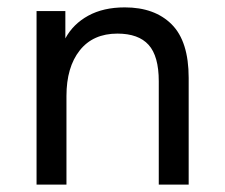

<svg xmlns="http://www.w3.org/2000/svg" viewBox="-20 -500 610 520"><path d="M79 0V-470H157V-396Q178 -435 219 -457.5Q260 -480 318 -480Q399 -480 445 -434Q491 -388 491 -289V0H410V-280Q410 -348 382.5 -378.5Q355 -409 298 -409Q232 -409 196 -363.5Q160 -318 160 -240V0Z"/></svg>

Font: Gantari
Style: Regular
Weight: 400
Designer: Anugrah Pasau
Foundry: Lafontype
Version: Version 1.000; ttfautohint (v1.8.3)